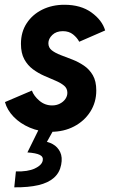

<svg xmlns="http://www.w3.org/2000/svg" viewBox="-20 -551 486 814"><path d="M195.8 7.8Q147.5 7.8 106.4 -9.8Q65.4 -27.3 37.8 -55.9Q10.3 -84.5 1 -118.2L115.2 -167Q123.5 -144 147 -124Q170.4 -104 201.2 -104Q219.2 -104 233.9 -111.6Q248.5 -119.1 257.1 -131.3Q265.6 -143.6 265.6 -157.7Q265.6 -176.3 251.5 -188Q237.3 -199.7 214.8 -209.2Q192.4 -218.8 167.2 -229.7Q142.1 -240.7 119.6 -257.3Q97.2 -273.9 83 -299.8Q68.8 -325.7 68.8 -365.2Q68.8 -415.5 93.3 -452.6Q117.7 -489.7 159.4 -510.3Q201.2 -530.8 252.9 -530.8Q322.8 -530.8 367.9 -498Q413.1 -465.3 425.8 -421.9L315.9 -374Q307.1 -391.1 289.8 -405Q272.5 -418.9 246.6 -418.9Q218.3 -418.9 201.7 -402.8Q185.1 -386.7 185.1 -367.7Q185.1 -349.1 199.7 -337.6Q214.4 -326.2 237.5 -317.4Q260.7 -308.6 286.6 -298.6Q312.5 -288.6 335.7 -272.9Q358.9 -257.3 373.5 -232.2Q388.2 -207 388.2 -167.5Q388.2 -117.2 362.8 -77.4Q337.4 -37.6 293.9 -14.9Q250.5 7.8 195.8 7.8ZM40.5 243.2 47.4 175.8Q98.1 177.2 127.7 163.3Q157.2 149.4 161.1 129.9Q164.6 113.8 148.7 105.7Q132.8 97.7 96.2 95.2L143.1 0H207L162.6 79.6L157.2 47.9Q182.6 48.3 203.6 60.1Q224.6 71.8 235.1 93.8Q245.6 115.7 239.3 147.5Q232.9 181.2 208.7 202.6Q184.6 224.1 142.8 233.9Q101.1 243.7 40.5 243.2Z"/></svg>

Font: Reddit Sans
Style: Bold Italic
Weight: 700
Italic angle: -11.25°
Designer: Stephen Hutchings
Version: Version 1.013